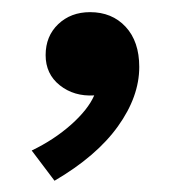

<svg xmlns="http://www.w3.org/2000/svg" viewBox="-20 -154 309 324"><path d="M72 151 33.5 100Q71 82 99.8 56.5Q128.5 31 139 7Q105 9 81 -10Q57 -29 57 -61Q57 -93 78.2 -113.2Q99.5 -133.5 132 -133.5Q169 -133.5 192 -108.8Q215 -84 215 -41Q215 9 179 59.2Q143 109.5 72 151Z"/></svg>

Font: Geologica
Style: Regular
Weight: 400
Designer: Sindre Bremnes, Frode Helland
Foundry: Monokrom Skriftforlag AS
Version: Version 1.010; ttfautohint (v1.8.4.7-5d5b);gftools[0.9.28]